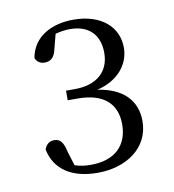

<svg xmlns="http://www.w3.org/2000/svg" viewBox="-59 -949 499 551"><g transform="rotate(-10 190.5 -673.5)"><path d="M183 -451C268 -451 335 -498 335 -575C335 -635 297 -675 223 -686C283 -700 319 -742 319 -792C319 -853 270 -896 190 -896C128 -896 72 -869 61 -807C66 -794 77 -789 88 -789C105 -789 117 -798 122 -823L133 -865C148 -869 162 -871 176 -871C230 -871 261 -840 261 -787C261 -730 221 -699 160 -699H134V-671H163C240 -671 276 -635 276 -576C276 -515 238 -477 168 -477C150 -477 136 -479 121 -484L108 -526C102 -555 92 -565 76 -565C63 -565 53 -559 47 -543C59 -483 108 -451 183 -451Z"/></g></svg>

Font: Noto Serif KR Light
Style: Regular
Weight: 300
Designer: Ryoko NISHIZUKA 西塚涼子 (kana & ideographs); Frank Grießhammer (Latin, Greek & Cyrillic); Wenlong ZHANG 张文龙 (bopomofo); San
Foundry: Adobe
Version: Version 2.001;hotconv 1.1.0;makeotfexe 2.6.0